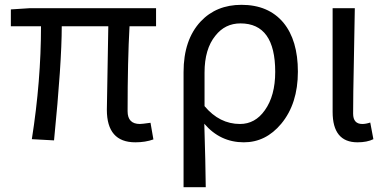

<svg xmlns="http://www.w3.org/2000/svg" viewBox="-20 -577 1599 796"><path d="M423 -122 429 -468H236Q236 -317 204 5L112 0Q150 -242 150 -468H25V-538L103 -543H627V-468H517Q509 -326 509 -116Q509 -63 560 -63Q569 -63 604 -68L616 1Q583 13 541 13Q423 13 423 -122Z M741 -278Q741 -412 812 -488Q877 -557 981 -557Q1093 -557 1155 -483Q1215 -410 1215 -280Q1215 -147 1146 -64Q1082 13 991 13Q893 13 827 -64Q832 97 833 199H741ZM1078 -120Q1121 -180 1121 -279Q1121 -480 977 -480Q913 -480 873 -429Q828 -374 828 -276V-137Q890 -63 975 -63Q1038 -63 1078 -120Z M1359 -113V-543H1451L1447 -319Q1444 -182 1444 -106Q1444 -63 1482 -63Q1497 -63 1515 -69L1528 0Q1502 13 1462 13Q1359 13 1359 -113Z"/></svg>

Font: Source Han Sans K Regular
Style: Regular
Weight: 400
Designer: Ryoko NISHIZUKA  (kana & ideographs); Paul D. Hunt (Latin, Greek & Cyrillic); Wenlong ZHANG  (bopomofo); Sandoll Communi
Foundry: Adobe Systems Incorporated
Version: Version 1.00 July 18, 2014, initial release